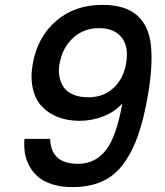

<svg xmlns="http://www.w3.org/2000/svg" viewBox="-20 -766 675 785"><path d="M80.1 -198.2H185.1Q188 -96.2 298.8 -96.2Q369.6 -96.2 412.8 -151.9Q456.1 -207.5 480 -342.8Q449.7 -309.1 402.8 -290.5Q356 -272 305.2 -272Q256.8 -272 217.5 -287.1Q178.2 -302.2 151.4 -330.6Q124.5 -358.9 114.3 -403.8Q104 -448.7 113.8 -504.9Q133.3 -614.7 209.5 -680.4Q285.6 -746.1 398.9 -746.1Q491.2 -746.1 540 -703.6Q588.9 -661.1 597.2 -579.3Q605.5 -497.6 585 -377.9Q568.4 -281.7 545.2 -214.6Q522 -147.5 486.1 -97.9Q450.2 -48.3 398.4 -24.7Q346.7 -1 275.9 -1Q231.9 -1 197 -11.5Q162.1 -22 139.2 -40.3Q116.2 -58.6 101.8 -84Q87.4 -109.4 82.3 -137.9Q77.1 -166.5 80.1 -198.2ZM341.8 -368.2Q401.9 -368.2 443.1 -405.5Q484.4 -442.9 495.1 -504.9Q507.8 -573.7 477.8 -612.3Q447.8 -650.9 384.8 -650.9Q322.3 -650.9 279.1 -611.3Q235.8 -571.8 224.1 -507.8Q217.8 -479.5 222.7 -454.1Q227.5 -428.7 240.2 -409.7Q252.9 -390.6 279.1 -379.4Q305.2 -368.2 341.8 -368.2Z"/></svg>

Font: Poppins Medium
Style: Italic
Weight: 500
Italic angle: -10°
Designer: Ninad Kale (Devanagari), Jonny Pinhorn (Latin)
Foundry: Indian Type Foundry
Version: Version 3.200;PS 1.000;hotconv 16.6.54;makeotf.lib2.5.65590